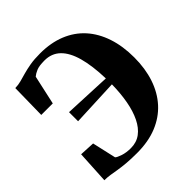

<svg xmlns="http://www.w3.org/2000/svg" viewBox="-204 -897 1054 1054"><g transform="rotate(-45 323.0 -370.0)"><path d="M261.5 11Q214 11 180.2 8Q146.5 5 121 0.8Q95.5 -3.5 73.5 -7Q51.5 -10.5 28.5 -10.5L39 -201.5L127.5 -197L159 -58Q167 -50 194 -41Q221 -32 256.5 -32Q300.5 -32 332.8 -56Q365 -80 386.2 -123.5Q407.5 -167 418.2 -225.5Q429 -284 430 -353.5L155.5 -341.5V-412L429.5 -400Q426.5 -501 407.5 -569.5Q388.5 -638 352.2 -673Q316 -708 261 -708Q219.5 -708 198.5 -699.2Q177.5 -690.5 164 -679L126.5 -509H37L40.5 -714Q64.5 -714.5 86.8 -720.5Q109 -726.5 134.5 -733.8Q160 -741 193 -746.8Q226 -752.5 271 -752.5Q354.5 -752.5 419.8 -726Q485 -699.5 529.8 -649.8Q574.5 -600 598 -529.5Q621.5 -459 621.5 -371Q621.5 -285 598 -214.8Q574.5 -144.5 528.8 -94Q483 -43.5 416 -16.2Q349 11 261.5 11Z"/></g></svg>

Font: Merriweather 96pt ExtraBold
Style: Regular
Weight: 800
Version: Version 2.100